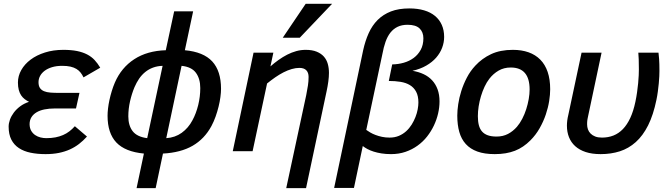

<svg xmlns="http://www.w3.org/2000/svg" viewBox="-20 -786 3482 998"><path d="M432.1 -76.2Q412.6 -54.7 390.9 -37.8Q369.1 -21 343.3 -9.3Q317.4 2.4 286.1 8.8Q254.9 15.1 216.8 15.1Q174.3 15.1 138.9 7.8Q103.5 0.5 78.1 -16.4Q52.7 -33.2 38.8 -60.5Q24.9 -87.9 24.9 -127.9Q24.9 -145 31.7 -164.1Q38.6 -183.1 51.8 -200.7Q64.9 -218.3 84.7 -233.2Q104.5 -248 130.9 -256.8Q118.7 -262.7 108.2 -270.8Q97.7 -278.8 89.8 -290.5Q82 -302.2 77.6 -318.6Q73.2 -335 73.2 -356.9Q73.2 -391.1 90.6 -421.9Q107.9 -452.6 139.2 -476.1Q170.4 -499.5 213.9 -513.2Q257.3 -526.9 309.1 -526.9Q350.1 -526.9 380.4 -520.8Q410.6 -514.6 433.1 -502.9Q455.6 -491.2 471.7 -473.9Q487.8 -456.5 501 -434.1L414.1 -383.8Q407.7 -397.5 398.9 -408.7Q390.1 -419.9 377.2 -427.7Q364.3 -435.5 346.2 -439.7Q328.1 -443.8 303.2 -443.8Q273.4 -443.8 250.5 -436.8Q227.5 -429.7 211.9 -418Q196.3 -406.2 188.2 -390.9Q180.2 -375.5 180.2 -358.9Q180.2 -339.8 187.5 -328.9Q194.8 -317.9 208.7 -312Q222.7 -306.2 242.2 -304.7Q261.7 -303.2 286.1 -303.2H393.1L375 -222.2H264.2Q235.4 -222.2 211.2 -217.3Q187 -212.4 169.9 -202.1Q152.8 -191.9 143.3 -176.5Q133.8 -161.1 133.8 -140.1Q134.3 -119.6 142.3 -106Q150.4 -92.3 163.1 -83.7Q175.8 -75.2 190.9 -71.5Q206.1 -67.9 220.2 -67.9Q246.6 -67.9 268.1 -72Q289.6 -76.2 307.6 -84Q325.7 -91.8 340.6 -103.3Q355.5 -114.7 369.1 -129.9Z M689.9 191.9 728 12.2Q630.4 2.9 584.7 -45.4Q539.1 -93.8 539.1 -184.1Q539.1 -200.7 541.5 -221.9Q543.9 -243.2 548.8 -265.9Q553.7 -288.6 560.8 -312Q567.9 -335.4 577.1 -356.9Q610.8 -434.6 678 -478.3Q745.1 -522 841.8 -524.9L885.3 -727.1H983.9L940.9 -524.9Q1037.6 -516.1 1083.3 -466.6Q1128.9 -417 1128.9 -324.2Q1128.9 -305.7 1125.7 -281.7Q1122.6 -257.8 1116.2 -231.9Q1109.9 -206.1 1100.6 -179.9Q1091.3 -153.8 1079.1 -130.9Q1043 -64 981.2 -28.3Q919.4 7.3 827.1 12.2L789.1 191.9ZM825.2 -443.8Q797.9 -442.9 775.4 -434.6Q752.9 -426.3 734.9 -411.6Q716.8 -397 703.1 -377Q689.5 -356.9 679.2 -333Q665 -299.3 656 -259.8Q647 -220.2 647 -181.2Q647 -133.3 669.7 -104Q692.4 -74.7 745.1 -67.9ZM844.2 -67.9Q890.1 -70.8 924.6 -95.7Q959 -120.6 980 -160.2Q989.7 -177.7 997.3 -198Q1004.9 -218.3 1010.3 -240Q1015.6 -261.7 1018.3 -283.9Q1021 -306.2 1021 -328.1Q1021 -377 998.3 -407.7Q975.6 -438.5 923.8 -443.8Z M1467.8 191.9 1571.8 -292Q1577.1 -319.3 1580.6 -341.3Q1584 -363.3 1584 -386.2Q1584 -408.7 1572 -420.9Q1560.1 -433.1 1536.1 -433.1Q1517.1 -433.1 1496.1 -427Q1475.1 -420.9 1453.6 -409.9Q1432.1 -398.9 1410.6 -384Q1389.2 -369.1 1368.2 -352.1L1293 0H1189.9L1297.9 -512.2H1400.9L1385.7 -440.9Q1406.2 -459 1428.2 -474.6Q1450.2 -490.2 1473.1 -502Q1496.1 -513.7 1520 -520.3Q1543.9 -526.9 1568.8 -526.9Q1603 -526.9 1626.2 -517.3Q1649.4 -507.8 1663.6 -491.7Q1677.7 -475.6 1683.8 -453.9Q1689.9 -432.1 1689.9 -407.2Q1689.9 -386.7 1686.5 -361.8Q1683.1 -336.9 1677.7 -312L1570.8 191.9ZM1538.1 -589.8H1449.7L1568.8 -766.1H1706.1Z M2264.6 -258.8Q2264.6 -228.5 2257.3 -196.5Q2250 -164.6 2235.6 -134Q2221.2 -103.5 2200 -76.4Q2178.7 -49.3 2150.6 -29.1Q2122.6 -8.8 2087.9 3.2Q2053.2 15.1 2012.7 15.1Q1985.8 15.1 1963.1 11.5Q1940.4 7.8 1922.1 2Q1903.8 -3.9 1889.6 -11.5Q1875.5 -19 1865.7 -26.9L1819.8 190.9H1716.8L1867.7 -524.9Q1878.4 -573.7 1896.5 -613.8Q1914.6 -653.8 1943.1 -682.4Q1971.7 -710.9 2012 -726.6Q2052.2 -742.2 2107.9 -742.2Q2150.9 -742.2 2184.6 -732.2Q2218.3 -722.2 2241.2 -703.1Q2264.2 -684.1 2276.4 -656.5Q2288.6 -628.9 2288.6 -594.2Q2288.6 -565.4 2278.1 -537.6Q2267.6 -509.8 2247.1 -486.3Q2226.6 -462.9 2195.8 -445.1Q2165 -427.2 2124 -418Q2156.2 -412.6 2182.1 -400.4Q2208 -388.2 2226.3 -368.4Q2244.6 -348.6 2254.6 -321.3Q2264.6 -293.9 2264.6 -258.8ZM1883.8 -110.8Q1892.6 -104.5 1904.5 -97.4Q1916.5 -90.3 1931.9 -84.5Q1947.3 -78.6 1965.6 -74.7Q1983.9 -70.8 2004.9 -70.8Q2031.7 -70.8 2053.2 -79.8Q2074.7 -88.9 2091.3 -104Q2107.9 -119.1 2119.9 -138.4Q2131.8 -157.7 2139.6 -177.7Q2147.5 -197.8 2151.1 -217.5Q2154.8 -237.3 2154.8 -252.9Q2154.8 -287.1 2143.1 -309.1Q2131.3 -331.1 2110.8 -343.5Q2090.3 -356 2062 -360.6Q2033.7 -365.2 2001 -365.2L2018.6 -451.2Q2049.8 -451.7 2078.9 -460Q2107.9 -468.3 2130.6 -485.1Q2153.3 -502 2167 -527.3Q2180.7 -552.7 2180.7 -586.9Q2180.7 -619.1 2160.9 -638.2Q2141.1 -657.2 2098.6 -657.2Q2068.4 -657.2 2046.4 -646.5Q2024.4 -635.7 2009 -616Q1993.7 -596.2 1983.9 -568.4Q1974.1 -540.5 1967.8 -505.9Z M2356.9 -185.1Q2356.9 -211.4 2361.8 -244.6Q2366.7 -277.8 2377.7 -312.7Q2388.7 -347.7 2406.5 -382.1Q2424.3 -416.5 2450.7 -444.8Q2485.4 -482.4 2532.7 -504.6Q2580.1 -526.9 2646 -526.9Q2691.4 -526.9 2727.3 -514.2Q2763.2 -501.5 2788.3 -476.1Q2813.5 -450.7 2826.7 -412.1Q2839.8 -373.5 2839.8 -321.8Q2839.8 -294.9 2834.5 -260.7Q2829.1 -226.6 2816.9 -190.4Q2804.7 -154.3 2784.9 -119.4Q2765.1 -84.5 2736.8 -56.2Q2718.8 -38.1 2699 -24.7Q2679.2 -11.2 2656.7 -2.4Q2634.3 6.3 2608.2 10.7Q2582 15.1 2551.8 15.1Q2498.5 15.1 2461.4 1.7Q2424.3 -11.7 2401.1 -37.4Q2377.9 -63 2367.4 -100.1Q2356.9 -137.2 2356.9 -185.1ZM2463.9 -182.1Q2463.9 -155.3 2469 -135.5Q2474.1 -115.7 2485.6 -102.5Q2497.1 -89.4 2515.6 -82.8Q2534.2 -76.2 2561 -76.2Q2594.2 -76.2 2620.4 -89.8Q2646.5 -103.5 2667 -127Q2682.1 -144.5 2694.6 -168.5Q2707 -192.4 2715.3 -218.5Q2723.6 -244.6 2728.3 -271.2Q2732.9 -297.9 2732.9 -320.8Q2732.9 -435.1 2634.8 -435.1Q2599.6 -435.1 2572 -419.2Q2544.4 -403.3 2523.9 -377Q2509.8 -358.9 2498.8 -335.4Q2487.8 -312 2480 -285.9Q2472.2 -259.8 2468 -233.2Q2463.9 -206.5 2463.9 -182.1Z M3002.9 -512.2H3106.9L3037.1 -183.1Q3035.6 -176.8 3034.7 -171.6Q3033.7 -166.5 3033 -161.9Q3032.2 -157.2 3032 -152.1Q3031.7 -147 3031.7 -140.1Q3031.7 -126 3036.1 -113.5Q3040.5 -101.1 3050 -91.6Q3059.6 -82 3074 -76.4Q3088.4 -70.8 3108.9 -70.8Q3141.1 -70.8 3168.5 -81.5Q3195.8 -92.3 3217.8 -115Q3239.7 -137.7 3256.1 -172.9Q3272.5 -208 3282.7 -256.8Q3288.1 -282.2 3291.5 -306.9Q3294.9 -331.5 3297.1 -353.8Q3299.3 -376 3300 -394.3Q3300.8 -412.6 3300.8 -424.8Q3300.8 -458 3300 -478Q3299.3 -498 3297.9 -512.2H3402.8Q3404.3 -501.5 3406 -479Q3407.7 -456.5 3407.7 -417Q3407.7 -406.2 3407 -389.4Q3406.2 -372.6 3404.3 -352.3Q3402.3 -332 3399.4 -310.1Q3396.5 -288.1 3392.1 -267.1Q3376 -188.5 3348.9 -134.5Q3321.8 -80.6 3284.7 -47.4Q3247.6 -14.2 3201.7 0.5Q3155.8 15.1 3102.1 15.1Q3057.1 15.1 3024.2 4.2Q2991.2 -6.8 2969.7 -26.4Q2948.2 -45.9 2937.5 -73Q2926.8 -100.1 2926.8 -132.8Q2926.8 -145.5 2928.5 -159.4Q2930.2 -173.3 2934.1 -189Z"/></svg>

Font: Clear Sans Medium
Style: Italic
Weight: 500
Italic angle: -12°
Foundry: Intel Corporation
Version: Version 1.00